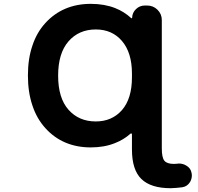

<svg xmlns="http://www.w3.org/2000/svg" viewBox="-20 -784 1040 1011"><path d="M878.9 207Q774.4 207 724.6 158.7Q674.8 110.4 674.8 2.9V-77.1Q674.8 -80.1 671.9 -81.1Q668.9 -82 667 -80.1Q630.9 -47.9 585 -30.3Q529.3 -7.8 458 -7.8Q384.8 -7.8 324.7 -33.2Q264.6 -58.6 218.8 -109.4Q172.9 -160.2 150.4 -229.5Q127 -298.8 127 -386.7Q127 -474.6 150.4 -543Q172.9 -612.3 218.8 -662.6Q264.6 -712.9 324.7 -738.3Q384.8 -763.7 458 -763.7Q530.3 -763.7 586.9 -741.2Q633.8 -722.7 670.9 -688.5Q671.9 -687.5 673.8 -688Q675.8 -688.5 675.8 -691.4Q676.8 -717.8 696.3 -736.3Q715.8 -754.9 742.2 -754.9H754.9Q787.1 -754.9 809.6 -732.4Q832 -710 832 -678.7V-2.9Q832 45.9 845.7 62.5Q859.4 79.1 896.5 79.1Q904.3 79.1 912.1 78.1Q917 77.1 921.9 77.1Q943.4 77.1 960.9 87.9Q983.4 100.6 988.3 125Q990.2 132.8 990.2 139.6Q990.2 158.2 980.5 174.8Q965.8 198.2 939.5 202.1Q909.2 206.1 878.9 207ZM484.4 -628.9Q395.5 -628.9 340.8 -566.4Q286.1 -503.9 286.1 -385.7Q286.1 -267.6 340.8 -206.1Q395.5 -144.5 484.4 -144.5Q569.3 -144.5 622.1 -204.1Q674.8 -264.6 674.8 -377V-396.5Q674.8 -506.8 622.1 -568.4Q570.3 -628.9 484.4 -628.9Z"/></svg>

Font: Rounded-X Mgen+ 1mn bold
Style: Bold
Weight: 700
Designer: [Source Han Sans]
Ryoko NISHIZUKA  (kana & ideographs); Paul D. Hunt (Latin, Greek & Cyrillic); Wenlong ZHANG  (bopomofo
Version: Version 1.059.20150602